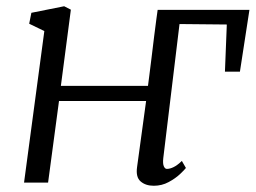

<svg xmlns="http://www.w3.org/2000/svg" viewBox="-20 -585 821 615"><path d="M454 -310Q455 -317.5 458.2 -342.5Q461.5 -367.5 465.5 -400.8Q469.5 -434 473.5 -466.5Q477.5 -499 480.8 -523.2Q484 -547.5 485 -553.5H779L748.5 -355.5H700.5L706.5 -506.5L555 -508L503 -78.5Q501 -60.5 504.8 -52.2Q508.5 -44 514.5 -44Q524.5 -44 536.2 -49.8Q548 -55.5 562.5 -69.5L575.5 -47Q571.5 -41.5 556.8 -27.5Q542 -13.5 520.2 -1.8Q498.5 10 472.5 10Q446.5 10 430.5 -3.8Q414.5 -17.5 419 -49.5L448 -261.5H169L134 0H57L122 -485.5L73.5 -509L80.5 -544L185.5 -565L207 -554L175 -310Z"/></svg>

Font: Merriweather 20pt Light
Style: Italic
Weight: 300
Italic angle: -7.8°
Version: Version 2.101